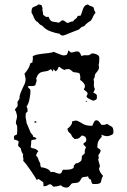

<svg xmlns="http://www.w3.org/2000/svg" viewBox="-20 -851 577 870"><path d="M289 -621 291 -622 301 -613Q309 -613 315.5 -615.5Q322 -618 330 -618Q338 -618 342.5 -610.5Q347 -603 349 -597Q360 -602 372.5 -600.5Q385 -599 394 -608L400 -609Q408 -609 419 -604Q430 -599 430 -589Q430 -581 429.5 -573Q429 -565 427 -557Q430 -545 427.5 -538.5Q425 -532 421 -527.5Q417 -523 413 -517.5Q409 -512 409 -501L404 -492Q407 -480 405.5 -470Q404 -460 410 -447L403 -431Q408 -429 412.5 -426.5Q417 -424 419 -419V-405Q417 -400 411.5 -397.5Q406 -395 401 -395Q396 -397 384 -403Q372 -409 372 -415L377 -425Q377 -432 371 -436.5Q365 -441 360 -445V-447L365 -457Q365 -468 358 -476Q351 -484 343 -489L344 -499Q344 -504 343 -509Q342 -514 340 -519Q333 -522 325.5 -522.5Q318 -523 311 -525Q302 -534 293 -538Q288 -538 282.5 -537.5Q277 -537 272 -534Q260 -538 250 -548Q245 -548 243 -543Q241 -538 240 -534L231 -528L223 -538L219 -527L211 -538Q200 -530 190.5 -528.5Q181 -527 172.5 -525.5Q164 -524 157 -518Q150 -512 144 -496Q146 -490 146 -487Q146 -482 143.5 -476.5Q141 -471 141 -466Q133 -460 123.5 -461Q114 -462 106 -460Q108 -452 113 -449.5Q118 -447 118 -438Q118 -424 113.5 -401.5Q109 -379 100 -368Q104 -363 104.5 -357.5Q105 -352 105 -346L97 -338L96 -323Q96 -316 98 -309Q100 -302 100 -295Q105 -284 109 -273.5Q113 -263 118 -252Q121 -246 125.5 -242Q130 -238 130 -231Q137 -231 146 -224Q142 -218 134 -218Q126 -218 121 -213Q122 -205 121 -198.5Q120 -192 119 -184Q123 -180 126.5 -179.5Q130 -179 134.5 -178Q139 -177 143.5 -174.5Q148 -172 154 -165Q149 -162 147 -156.5Q145 -151 143 -146Q151 -140 153.5 -130Q156 -120 162 -112Q163 -107 163 -102Q163 -97 167 -93Q179 -92 191.5 -87Q204 -82 210 -71L217 -72Q226 -72 234 -68Q242 -64 251 -64Q256 -64 259.5 -70.5Q263 -77 265 -82H270Q275 -82 283 -82Q291 -82 298.5 -83.5Q306 -85 311 -88.5Q316 -92 314 -100L324 -111Q332 -111 337.5 -114.5Q343 -118 348 -123Q350 -128 350.5 -133.5Q351 -139 351 -144L364 -156V-164Q364 -174 370 -183L358 -197Q358 -203 364.5 -205.5Q371 -208 371 -219Q371 -221 369.5 -225Q368 -229 367 -231L354 -237Q350 -237 348 -234.5Q346 -232 343 -229Q340 -226 334.5 -223.5Q329 -221 318 -221L306 -233Q304 -241 299.5 -245Q295 -249 290 -254L285 -267Q293 -273 300 -281.5Q307 -290 307 -301Q312 -303 318 -304Q324 -305 329 -304Q341 -299 347 -295Q353 -291 359 -288Q365 -285 373.5 -283Q382 -281 398 -281Q401 -287 403.5 -293Q406 -299 410 -304Q414 -306 416 -306Q424 -306 430 -298.5Q436 -291 440 -285Q447 -285 453 -285.5Q459 -286 465 -290Q473 -284 478.5 -281.5Q484 -279 487.5 -276Q491 -273 492.5 -267.5Q494 -262 494 -250Q494 -243 483 -238.5Q472 -234 466 -234Q454 -234 440 -241L441 -231Q430 -220 425.5 -210.5Q421 -201 421 -184L422 -181Q429 -178 436 -171Q436 -163 432 -157.5Q428 -152 425 -145L428 -139L425 -128L433 -98L429 -88Q429 -79 435 -69.5Q441 -60 447 -54Q441 -45 440 -38Q439 -31 437.5 -26.5Q436 -22 430 -19.5Q424 -17 408 -17L398 -18Q393 -27 392 -37Q386 -38 383 -42.5Q380 -47 379 -52Q372 -50 365 -49.5Q358 -49 351 -46Q346 -37 343 -32.5Q340 -28 336 -25.5Q332 -23 326.5 -22.5Q321 -22 311 -21Q306 -21 303 -17.5Q300 -14 297.5 -10.5Q295 -7 291.5 -4Q288 -1 281 -1Q266 -1 255 -12Q247 -8 238.5 -7Q230 -6 222 -5Q218 -8 215 -12Q212 -16 207 -16Q201 -16 195.5 -11.5Q190 -7 177 -7Q177 -12 177 -16Q177 -20 176 -25L155 -40L146 -36Q144 -41 135.5 -54Q127 -67 117 -81.5Q107 -96 98 -107.5Q89 -119 85 -122Q86 -124 86 -129Q86 -135 84.5 -139.5Q83 -144 85 -151Q76 -164 74 -179L63 -189L62 -195L65 -208Q62 -214 55.5 -215.5Q49 -217 44 -219L43 -229Q43 -235 47.5 -237.5Q52 -240 57 -242Q58 -250 58 -258Q58 -266 58 -274Q58 -283 54 -287Q52 -291 52 -294Q52 -302 54.5 -309Q57 -316 57 -324Q57 -332 54 -338Q54 -345 47 -354Q51 -360 54 -363Q57 -366 58.5 -368.5Q60 -371 60 -375.5Q60 -380 59 -389L68 -403Q68 -417 72.5 -428.5Q77 -440 82 -450.5Q87 -461 91.5 -470.5Q96 -480 96 -491Q96 -498 94 -504Q92 -510 91 -517Q97 -524 100.5 -529Q104 -534 107 -538.5Q110 -543 112.5 -549Q115 -555 118 -565L127 -568Q127 -577 128.5 -580.5Q130 -584 128 -595Q135 -601 147 -603.5Q159 -606 172.5 -607.5Q186 -609 199.5 -610.5Q213 -612 224 -616Q225 -615 231.5 -612.5Q238 -610 245.5 -607Q253 -604 259 -602Q265 -600 266 -600Q280 -600 283.5 -604.5Q287 -609 289 -621ZM137 -295 136 -301 143 -302 146 -296ZM372 -388 367 -393 375 -392ZM392 -758Q384 -753 376 -747Q368 -741 362 -733L349 -728L337 -717Q332 -715 321 -711Q310 -707 298.5 -702Q287 -697 277.5 -693.5Q268 -690 265 -690Q255 -690 250 -698Q230 -701 207.5 -709.5Q185 -718 171 -735Q164 -737 159 -742Q154 -747 150 -752L145 -754Q137 -762 133 -773Q129 -784 123 -793V-800Q123 -817 133.5 -820Q144 -823 155 -831L168 -828L173 -814L172 -809Q172 -803 174 -797Q176 -791 175 -785Q181 -779 186 -776Q191 -773 200 -775Q204 -764 208 -759.5Q212 -755 217 -753.5Q222 -752 229 -751.5Q236 -751 245 -748Q250 -750 253.5 -753Q257 -756 261 -759Q269 -759 274 -754.5Q279 -750 285 -747Q292 -748 297.5 -751Q303 -754 311 -754Q316 -762 322.5 -765.5Q329 -769 332 -779L345 -780Q349 -787 351 -795Q353 -803 356 -810.5Q359 -818 363.5 -823.5Q368 -829 378 -831Q384 -825 391.5 -823.5Q399 -822 405 -816Q405 -810 407.5 -804Q410 -798 413 -793Q405 -785 401.5 -775.5Q398 -766 392 -758Z"/></svg>

Font: ErikasBuero
Style: Regular
Weight: 400
Designer: Peter Wiegel
Foundry: Peter Wiegel
Version: Version 1.006